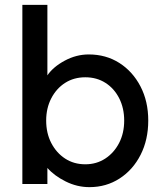

<svg xmlns="http://www.w3.org/2000/svg" viewBox="-20 -760 670 790"><path d="M348 10Q297 10 250 -13.5Q203 -37 175 -69V-3H72V-740H175V-450Q199 -485 246.5 -510.5Q294 -536 345 -536Q416 -536 471 -501Q526 -466 558 -404.5Q590 -343 590 -264Q590 -185 558.5 -123Q527 -61 472 -25.5Q417 10 348 10ZM331 -84Q377 -84 413 -107.5Q449 -131 470 -171.5Q491 -212 491 -264Q491 -315 470.5 -355.5Q450 -396 414 -419Q378 -442 331 -442Q284 -442 248 -419Q212 -396 191 -355.5Q170 -315 170 -264Q170 -212 191 -171.5Q212 -131 248 -107.5Q284 -84 331 -84Z"/></svg>

Font: Lexend Deca
Style: Regular
Weight: 400
Designer: Bonnie Shaver-Troup, Thomas Jockin
Foundry: Lexend
Version: Version 1.008; ttfautohint (v1.8.4.7-5d5b)